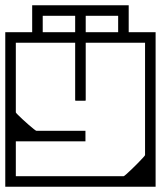

<svg xmlns="http://www.w3.org/2000/svg" viewBox="-40 -606 610 728"><path d="M550 -177Q550 -177 550 -156.8Q550 -136.5 550 -104.8Q550 -73 550 -37.5Q550 -2 550 29.8Q550 61.5 550 81.8Q550 102 550 102Q550 102 550 102Q550 102 550 102Q550 102 550 102Q550 102 550 102Q550 102 529.8 102Q509.5 102 477.5 102Q445.5 102 409.2 102Q373 102 339.8 102Q306.5 102 284 102Q261.5 102 258 102Q258 102 258 102Q258 102 258 102Q258 102 258 102Q258 102 258 102Q258 102 258 102Q258 92 258 81.8Q258 71.5 258 62Q258 62 275.2 62Q292.5 62 318 62Q343.5 62 369 62Q394.5 62 411.8 62Q429 62 429 62Q429 62 429 62Q429 62 429 62Q429 62 429 62Q430.5 62 439 54.5Q447.5 47 459.5 35.5Q471.5 24 483 12.2Q494.5 0.5 502.2 -8Q510 -16.5 510 -18V-177ZM550 -77H510Q510 -104.5 510 -121Q510 -137.5 510 -152.8Q510 -168 510 -192Q510 -192 510 -192Q510 -192 510 -192Q510 -192 510 -192Q510 -192 510 -192Q510 -217 510 -230Q510 -243 510 -251.8Q510 -260.5 510 -272.2Q510 -284 510 -307H550ZM550 -205H510Q510 -205 510 -222.2Q510 -239.5 510 -266.8Q510 -294 510 -324.5Q510 -355 510 -382.2Q510 -409.5 510 -426.8Q510 -444 510 -444Q510 -444 510 -444Q510 -444 510 -444Q510 -444 510 -444Q510 -444 510 -444Q510 -444 510 -444Q510 -444 510 -444Q510 -444 510 -444Q510 -444 510 -444Q510 -444 510 -444Q510 -444 510 -444Q510 -444 510 -444Q510 -444 510 -444Q510 -444 491.8 -444Q473.5 -444 444.8 -444Q416 -444 384 -444Q352 -444 323.2 -444Q294.5 -444 276.2 -444Q258 -444 258 -444Q258 -454 258 -464.2Q258 -474.5 258 -484Q258 -484 258 -484Q258 -484 258 -484Q258 -484 258 -484Q258 -484 258 -484Q258 -484 258 -484Q258 -484 279 -484Q300 -484 333.2 -484Q366.5 -484 404 -484Q441.5 -484 474.8 -484Q508 -484 529 -484Q550 -484 550 -484Q550 -484 550 -484Q550 -484 550 -484Q550 -484 550 -484Q550 -484 550 -484Q550 -484 550 -463.8Q550 -443.5 550 -411.8Q550 -380 550 -344.5Q550 -309 550 -277.2Q550 -245.5 550 -225.2Q550 -205 550 -205ZM-20 -205Q-20 -205 -20 -225.2Q-20 -245.5 -20 -277.2Q-20 -309 -20 -344.5Q-20 -380 -20 -411.8Q-20 -443.5 -20 -463.8Q-20 -484 -20 -484Q-20 -484 -20 -484Q-20 -484 -20 -484Q-20 -484 -20 -484Q-20 -484 -20 -484Q-20 -484 1 -484Q22 -484 55.2 -484Q88.5 -484 126 -484Q163.5 -484 196.8 -484Q230 -484 251 -484Q272 -484 272 -484Q272 -484 272 -484Q272 -484 272 -484Q272 -484 272 -484Q272 -484 272 -484Q272 -484 272 -484Q272 -474.5 272 -464.2Q272 -454 272 -444Q272 -444 253.8 -444Q235.5 -444 206.8 -444Q178 -444 146 -444Q114 -444 85.2 -444Q56.5 -444 38.2 -444Q20 -444 20 -444Q20 -444 20 -444Q20 -444 20 -444Q20 -444 20 -444Q20 -444 20 -444Q20 -444 20 -444Q20 -444 20 -444Q20 -444 20 -444Q20 -444 20 -444Q20 -444 20 -444Q20 -444 20 -444Q20 -444 20 -444Q20 -444 20 -444Q20 -444 20 -426.8Q20 -409.5 20 -382.2Q20 -355 20 -324.5Q20 -294 20 -266.8Q20 -239.5 20 -222.2Q20 -205 20 -205ZM98 -110Q98 -110 111.5 -110Q125 -110 146 -110Q167 -110 191 -110Q215 -110 236 -110Q257 -110 270.5 -110Q284 -110 284 -110Q284 -110 284 -104.8Q284 -99.5 284 -94.2Q284 -89 284 -89Q284 -89 284 -84.2Q284 -79.5 284 -74.8Q284 -70 284 -70Q271.5 -70 250.2 -70Q229 -70 202.8 -70Q176.5 -70 148.8 -70Q121 -70 94.8 -70Q68.5 -70 47 -70Q25.5 -70 12 -70Q12 -70 12 -70Q12 -70 12 -70Q12 -70 12 -70Q12 -77.5 12 -96.8Q12 -116 12 -140.5Q12 -165 12 -189Q12 -213 12 -230Q12 -247 12 -251H20Q20 -244 20 -233.5Q20 -223 20 -209.5Q20 -196 20 -180Q20 -178.5 27.5 -171Q35 -163.5 46 -153.2Q57 -143 68.5 -133Q80 -123 88.2 -116.5Q96.5 -110 98 -110ZM-20 -177H20Q20 -177 20 -159.8Q20 -142.5 20 -115.2Q20 -88 20 -57.5Q20 -27 20 0.2Q20 27.5 20 44.8Q20 62 20 62Q20 62 20 62Q20 62 20 62Q20 62 20 62Q20 62 20 62Q20 62 20 62Q20 62 20 62Q20 62 20 62Q20 62 20 62Q20 62 20 62Q20 62 20 62Q20 62 20 62Q20 62 20 62Q20 62 38.2 62Q56.5 62 85.2 62Q114 62 146 62Q178 62 206.8 62Q235.5 62 253.8 62Q272 62 272 62Q272 71.5 272 81.8Q272 92 272 102Q272 102 272 102Q272 102 272 102Q272 102 272 102Q272 102 272 102Q272 102 272 102Q272 102 251 102Q230 102 196.8 102Q163.5 102 126 102Q88.5 102 55.2 102Q22 102 1 102Q-20 102 -20 102Q-20 102 -20 102Q-20 102 -20 102Q-20 102 -20 102Q-20 102 -20 102Q-20 102 -20 81.8Q-20 61.5 -20 29.8Q-20 -2 -20 -37.5Q-20 -73 -20 -104.8Q-20 -136.5 -20 -156.8Q-20 -177 -20 -177ZM-20 -76V-306H20Q20 -283 20 -271.2Q20 -259.5 20 -250.8Q20 -242 20 -229Q20 -216 20 -191Q20 -191 20 -191Q20 -191 20 -191Q20 -191 20 -191Q20 -191 20 -191Q20 -167 20 -151.8Q20 -136.5 20 -120Q20 -103.5 20 -76ZM249 -446Q249 -446 257 -446Q265 -446 273 -446Q281 -446 281 -446Q282.5 -446 283.2 -446Q284 -446 284.5 -445.5Q285 -445 285 -444.2Q285 -443.5 285 -442Q285 -442 285 -442Q285 -442 285 -442Q285 -442 285 -442Q285 -442 285 -442Q285 -442 285 -442Q285 -442 285 -426.5Q285 -411 285 -386.8Q285 -362.5 285 -335Q285 -307.5 285 -283.2Q285 -259 285 -243.5Q285 -228 285 -228Q285 -226 284.8 -225.2Q284.5 -224.5 283.8 -224.2Q283 -224 281 -224Q281 -224 273 -224Q265 -224 257 -224Q249 -224 249 -224Q247 -224 246.2 -224.2Q245.5 -224.5 245.2 -225.2Q245 -226 245 -228Q245 -228 245 -243.5Q245 -259 245 -283.2Q245 -307.5 245 -335Q245 -362.5 245 -386.8Q245 -411 245 -426.5Q245 -442 245 -442Q245 -442 245 -442Q245 -442 245 -442Q245 -442 245 -442Q245 -442 245 -442Q245 -442 245 -442Q245 -443.5 245 -444.2Q245 -445 245.5 -445.5Q246 -446 246.8 -446Q247.5 -446 249 -446ZM245 -463Q245 -473 245 -483.8Q245 -494.5 245 -507Q245 -516 245 -525.8Q245 -535.5 245 -546Q245 -546 245 -546Q245 -546 245 -546Q230 -546 215 -546Q200 -546 185 -546Q169.5 -546 153.8 -546Q138 -546 122 -546Q122 -546 122 -546Q122 -546 122 -546Q122 -535.5 122 -525.8Q122 -516 122 -507Q122 -494.5 122 -483.8Q122 -473 122 -463H82Q82 -472 82 -486.2Q82 -500.5 82 -524.2Q82 -548 82 -586Q82 -586 82 -586Q82 -586 82 -586H275Q275 -586 275 -586Q275 -586 275 -586Q275 -586 275 -586Q275 -546 275 -522Q275 -498 275 -484.5Q275 -471 275 -463ZM285 -463H255Q255 -471 255 -484.5Q255 -498 255 -522Q255 -546 255 -586Q255 -586 255 -586Q255 -586 255 -586Q255 -586 255 -586H448Q448 -586 448 -586Q448 -586 448 -586Q448 -548 448 -524.2Q448 -500.5 448 -486.2Q448 -472 448 -463H408Q408 -473 408 -483.8Q408 -494.5 408 -507Q408 -516 408 -525.8Q408 -535.5 408 -546Q408 -546 408 -546Q408 -546 408 -546Q392.5 -546 376.8 -546Q361 -546 345 -546Q330 -546 315 -546Q300 -546 285 -546Q285 -546 285 -546Q285 -546 285 -546Q285 -535.5 285 -525.8Q285 -516 285 -507Q285 -494.5 285 -483.8Q285 -473 285 -463Z"/></svg>

Font: Honk
Style: Regular
Weight: 400
Designer: Noopur Datye & Yesha Goshar
Foundry: Ek Type
Version: Version 1.000